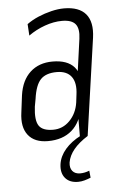

<svg xmlns="http://www.w3.org/2000/svg" viewBox="-53 -585 516 813"><g transform="rotate(-5 205.0 -178.5)"><path d="M271 -175 304 -413Q310 -456 294 -475.5Q278 -495 237 -495Q202 -495 164 -481.5Q126 -468 94 -445L91 -494Q113 -510 140 -521.5Q167 -533 196 -540Q225 -547 250 -547Q314 -547 342.5 -513Q371 -479 362 -413L303 0H270ZM134 7Q77 7 50 -27.5Q23 -62 32 -124L41 -196Q50 -259 87 -293Q124 -327 182 -327Q245 -327 274 -294Q303 -261 294 -198L284 -125Q275 -61 236 -27Q197 7 134 7ZM160 -39Q201 -39 230.5 -69Q260 -99 267 -145L271 -178Q278 -228 258.5 -254.5Q239 -281 196 -281Q150 -281 127.5 -257.5Q105 -234 97 -176L91 -143Q84 -86 99.5 -62.5Q115 -39 160 -39ZM246 190Q210 190 191.5 168Q173 146 178 109Q183 75 208 46Q233 17 274 -4L303 0Q265 24 243.5 50Q222 76 217 105Q214 128 225 141.5Q236 155 258 155Q277 155 297 147L300 177Q288 182 274 186Q260 190 246 190Z"/></g></svg>

Font: Pathway Extreme Condensed Thin
Style: Italic
Weight: 250
Width: 3
Italic angle: -8°
Version: Version 1.001;gftools[0.9.26]